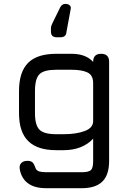

<svg xmlns="http://www.w3.org/2000/svg" viewBox="-20 -790 688 1010"><path d="M324 -769.5C312.5 -769.5 304 -764 297.5 -753C297.5 -753 255.5 -667.5 255.5 -667.5C255.5 -667.5 255.5 -667.5 255.5 -667.5C253.5 -663.5 252 -659.5 250.5 -655.5C249 -651 248 -647 248 -642.5C248 -642.5 248 -623.5 248 -623.5C248 -623.5 248 -623.5 248 -623.5C248 -604 258 -594 278 -594C278 -594 297.5 -594 297.5 -594C297.5 -594 297.5 -594 297.5 -594C318 -594 328.5 -603 329.5 -621.5C329.5 -621.5 352 -743 352 -743C352 -743 352 -743 352 -743C353.5 -751.5 351.5 -758 346 -762.5C340.5 -767 333.5 -769.5 324 -769.5C324 -769.5 324 -769.5 324 -769.5ZM410 200C410 200 410 200 410 200C459 200 495.5 188 519 164.5C542.5 141 554 105 554 56C554 56 554 -465 554 -465C554 -465 554 -465 554 -465C554 -493 540 -507 512 -507C512 -507 512 -507 512 -507C484 -507 470 -493 470 -465C470 -465 470 -464.5 470 -464.5C470 -464.5 470 -464.5 470 -464.5C456.5 -479 440.5 -489.5 422 -496.5C403 -503.5 381.5 -507 358 -507C358 -507 276 -507 276 -507C276 -507 276 -507 276 -507C209 -507 159.5 -491 128 -459.5C96 -427.5 80 -378 80 -311C80 -311 80 -195 80 -195C80 -195 80 -195 80 -195C80 -129 96 -80 128.5 -48C160.5 -16 209.5 0 276 0C276 0 314 0 314 0C314 0 314 0 314 0C347 0 377 -5 403.5 -15.5C430 -26 452 -41 470 -60.5C470 -60.5 470 56 470 56C470 56 470 56 470 56C470 80.5 466.5 96.5 459 104C451.5 112 435 116 410 116C410 116 224 116 224 116C224 116 224 116 224 116C207.5 116 195.5 114.5 187 112C178.5 109.5 172 104.5 168 97C168 97 168 97 168 97C163.5 83.5 158.5 73 153 66C147 59.5 137.5 56 125 56C125 56 125 56 125 56C110 56 99 60 91.5 68C84 76 81.5 87 84 101C84 101 84 101 84 101C90.5 134.5 105.5 159 129 175.5C152 192 183.5 200 224 200C224 200 410 200 410 200ZM276 -84C232.5 -84 203 -92 187.5 -108C172 -123.5 164 -152.5 164 -195C164 -195 164 -311 164 -311C164 -311 164 -311 164 -311C164 -355 172 -384.5 188 -400C203.5 -415.5 233 -423 276 -423C276 -423 358 -423 358 -423C358 -423 358 -423 358 -423C393.5 -423 421.5 -418 441 -408.5C460.5 -398.5 470 -380 470 -353C470 -353 470 -153 470 -153C470 -153 470 -153 470 -153C470 -129 455 -111.5 425 -100.5C395 -89.5 358 -84 314 -84C314 -84 276 -84 276 -84C276 -84 276 -84 276 -84Z"/></svg>

Font: Jura-Fortis-Bold
Style: Bold
Weight: 500
Designer: Daniel Johnson, Alexei Vanyashin, Mirko Velimirovic
Foundry: Daniel Johnson
Version: ""